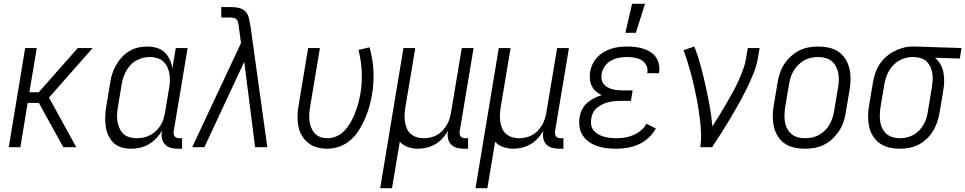

<svg xmlns="http://www.w3.org/2000/svg" viewBox="-20 -772 5063 1007"><path d="M26 0 112 -520H173L134 -288H183L388 -520H466L413 -460L237 -260L380 0H312L184 -232H125L87 0Z M667 8Q640 8 616 0.5Q592 -7 574.5 -24Q557 -41 547 -64.5Q537 -88 534 -113Q531 -138 532 -164.5Q533 -191 538 -218L558 -338Q561 -361 568.5 -384.5Q576 -408 588.5 -430Q601 -452 618.5 -471.5Q636 -491 658 -504Q680 -517 704 -522.5Q728 -528 752 -528Q778 -528 802 -521Q826 -514 843 -498Q860 -482 870 -460.5Q880 -439 884 -414L902 -520H964L891 -83Q890 -76 891 -69Q892 -62 896 -57Q900 -52 906.5 -49.5Q913 -47 921 -47H935V8H912Q893 8 875 3Q857 -2 845 -15Q833 -28 829.5 -46Q826 -64 829 -83L830 -88Q818 -66 800 -47Q782 -28 760.5 -15.5Q739 -3 714.5 2.5Q690 8 667 8ZM698 -47Q716 -47 734 -51Q752 -55 769 -64Q786 -73 799.5 -86.5Q813 -100 823 -116Q833 -132 838 -149.5Q843 -167 846 -185L866 -305Q870 -325 871 -344.5Q872 -364 869 -383Q866 -402 858 -419.5Q850 -437 836.5 -449.5Q823 -462 804.5 -467.5Q786 -473 766 -473Q748 -473 730 -468.5Q712 -464 694.5 -454.5Q677 -445 664 -430.5Q651 -416 641.5 -399Q632 -382 626.5 -364.5Q621 -347 618 -329L598 -209Q595 -189 594 -169.5Q593 -150 596.5 -132Q600 -114 607.5 -97.5Q615 -81 628.5 -69Q642 -57 660 -52Q678 -47 698 -47Z M988 0 1244 -546 1232 -636Q1231 -645 1229 -653.5Q1227 -662 1222 -668.5Q1217 -675 1208.5 -677.5Q1200 -680 1191 -680H1141L1140 -735H1191Q1211 -735 1231 -731Q1251 -727 1265 -714Q1279 -701 1284 -682Q1289 -663 1292 -644L1295 -626L1382 0H1318L1261 -448L1052 0Z M1696 8Q1669 8 1643 1Q1617 -6 1597 -22Q1577 -38 1563.5 -60.5Q1550 -83 1545 -109Q1540 -135 1540.5 -162.5Q1541 -190 1546 -218L1596 -520H1658L1606 -209Q1603 -190 1602 -171Q1601 -152 1603.5 -134.5Q1606 -117 1613 -100.5Q1620 -84 1632 -71.5Q1644 -59 1661 -53Q1678 -47 1697 -47Q1716 -47 1735.5 -53.5Q1755 -60 1771 -72.5Q1787 -85 1799.5 -101.5Q1812 -118 1822 -136Q1832 -154 1839.5 -172.5Q1847 -191 1853 -209.5Q1859 -228 1863.5 -247Q1868 -266 1871 -285Q1880 -343 1877 -400Q1874 -457 1860 -510L1918 -524Q1935 -466 1938.5 -403Q1942 -340 1931 -276Q1926 -244 1917 -212.5Q1908 -181 1894.5 -150Q1881 -119 1863 -90Q1845 -61 1819 -38Q1793 -15 1760.5 -3.5Q1728 8 1696 8Z M1974 215 2096 -520H2158L2106 -209Q2103 -189 2102 -170Q2101 -151 2104 -133Q2107 -115 2114 -98Q2121 -81 2134.5 -69.5Q2148 -58 2165.5 -52.5Q2183 -47 2202 -47Q2220 -47 2238 -51Q2256 -55 2272 -64Q2288 -73 2301 -87Q2314 -101 2323.5 -117Q2333 -133 2338 -150Q2343 -167 2346 -185L2402 -520H2464L2391 -83Q2390 -76 2391 -69Q2392 -62 2396 -57Q2400 -52 2406.5 -49.5Q2413 -47 2421 -47H2435V8H2412Q2393 8 2375 3Q2357 -2 2345 -15Q2333 -28 2329.5 -46Q2326 -64 2329 -83L2330 -87Q2318 -65 2301 -46.5Q2284 -28 2262.5 -15.5Q2241 -3 2217.5 2.5Q2194 8 2171 8Q2144 8 2118.5 -1Q2093 -10 2077 -29L2036 215Z M2474 215 2596 -520H2658L2606 -209Q2603 -189 2602 -170Q2601 -151 2604 -133Q2607 -115 2614 -98Q2621 -81 2634.5 -69.5Q2648 -58 2665.5 -52.5Q2683 -47 2702 -47Q2720 -47 2738 -51Q2756 -55 2772 -64Q2788 -73 2801 -87Q2814 -101 2823.5 -117Q2833 -133 2838 -150Q2843 -167 2846 -185L2902 -520H2964L2891 -83Q2890 -76 2891 -69Q2892 -62 2896 -57Q2900 -52 2906.5 -49.5Q2913 -47 2921 -47H2935V8H2912Q2893 8 2875 3Q2857 -2 2845 -15Q2833 -28 2829.5 -46Q2826 -64 2829 -83L2830 -87Q2818 -65 2801 -46.5Q2784 -28 2762.5 -15.5Q2741 -3 2717.5 2.5Q2694 8 2671 8Q2644 8 2618.5 -1Q2593 -10 2577 -29L2536 215Z M3260 -600 3295 -752H3363L3315 -600ZM3212 8Q3186 8 3160.5 5Q3135 2 3112 -6Q3089 -14 3069.5 -27.5Q3050 -41 3036.5 -61.5Q3023 -82 3019.5 -107Q3016 -132 3020 -158Q3023 -178 3033 -198Q3043 -218 3059.5 -232.5Q3076 -247 3096 -257Q3116 -267 3136 -273Q3119 -281 3105.5 -292.5Q3092 -304 3084 -320.5Q3076 -337 3074 -356Q3072 -375 3075 -395Q3078 -415 3087.5 -435Q3097 -455 3112.5 -471.5Q3128 -488 3147 -499Q3166 -510 3186 -516.5Q3206 -523 3227 -525.5Q3248 -528 3269 -528Q3290 -528 3311.5 -525.5Q3333 -523 3353 -517Q3373 -511 3390.5 -500Q3408 -489 3419.5 -473Q3431 -457 3435.5 -436Q3440 -415 3437 -393L3436 -388H3375V-391Q3379 -411 3370 -429Q3361 -447 3345 -456.5Q3329 -466 3309 -469.5Q3289 -473 3269 -473Q3248 -473 3226.5 -469Q3205 -465 3185.5 -454.5Q3166 -444 3152.5 -425Q3139 -406 3136 -386Q3133 -371 3135 -357.5Q3137 -344 3144.5 -333.5Q3152 -323 3163.5 -316Q3175 -309 3188.5 -305Q3202 -301 3215.5 -299.5Q3229 -298 3243 -298H3298L3289 -243H3234Q3218 -243 3202 -241.5Q3186 -240 3170.5 -236Q3155 -232 3140 -225Q3125 -218 3111.5 -207Q3098 -196 3090.5 -181Q3083 -166 3081 -150Q3078 -133 3080.5 -117Q3083 -101 3093 -88.5Q3103 -76 3117 -68Q3131 -60 3146.5 -55.5Q3162 -51 3178.5 -49Q3195 -47 3212 -47Q3233 -47 3256 -50.5Q3279 -54 3300.5 -63Q3322 -72 3340.5 -87Q3359 -102 3370 -123L3420 -98Q3405 -71 3381 -49Q3357 -27 3329 -14.5Q3301 -2 3271 3Q3241 8 3212 8Z M3653 0Q3658 -34 3657 -67Q3656 -100 3652.5 -132.5Q3649 -165 3644 -197.5Q3639 -230 3632.5 -261.5Q3626 -293 3619 -324.5Q3612 -356 3603.5 -387Q3595 -418 3585.5 -448.5Q3576 -479 3565 -509L3622 -528Q3641 -478 3655 -426.5Q3669 -375 3680.5 -322.5Q3692 -270 3702 -216.5Q3712 -163 3716 -109Q3734 -137 3752 -166Q3770 -195 3787 -224.5Q3804 -254 3820.5 -283.5Q3837 -313 3851 -343.5Q3865 -374 3876.5 -405Q3888 -436 3893 -468L3902 -520H3964L3955 -468Q3948 -426 3931.5 -385.5Q3915 -345 3895.5 -305.5Q3876 -266 3854.5 -227.5Q3833 -189 3810 -150.5Q3787 -112 3763 -74.5Q3739 -37 3715 0Z M4202 8Q4173 8 4145.5 2Q4118 -4 4096 -19Q4074 -34 4060 -56.5Q4046 -79 4039.5 -105.5Q4033 -132 4033 -160.5Q4033 -189 4038 -218L4058 -338Q4062 -363 4070 -387.5Q4078 -412 4092.5 -434.5Q4107 -457 4127.5 -476Q4148 -495 4172 -507Q4196 -519 4221 -523.5Q4246 -528 4271 -528Q4300 -528 4327.5 -522Q4355 -516 4377 -501Q4399 -486 4413.5 -463.5Q4428 -441 4434.5 -414.5Q4441 -388 4441 -359.5Q4441 -331 4436 -302L4416 -182Q4412 -157 4404 -132.5Q4396 -108 4381 -85.5Q4366 -63 4346 -44Q4326 -25 4302 -13Q4278 -1 4252.5 3.5Q4227 8 4202 8ZM4202 -47Q4220 -47 4239.5 -51Q4259 -55 4276 -64.5Q4293 -74 4307.5 -88.5Q4322 -103 4331.5 -120Q4341 -137 4346.5 -155Q4352 -173 4355 -191L4375 -311Q4379 -331 4379.5 -350.5Q4380 -370 4376.5 -388.5Q4373 -407 4364.5 -423.5Q4356 -440 4341.5 -451.5Q4327 -463 4309 -468Q4291 -473 4271 -473Q4253 -473 4234 -469Q4215 -465 4198 -455.5Q4181 -446 4166.5 -431.5Q4152 -417 4142 -400Q4132 -383 4126.5 -365Q4121 -347 4118 -329L4098 -209Q4095 -189 4094.5 -169.5Q4094 -150 4097 -131.5Q4100 -113 4109 -96.5Q4118 -80 4132 -68.5Q4146 -57 4164 -52Q4182 -47 4202 -47Z M4701 8Q4672 8 4645 2Q4618 -4 4596 -19Q4574 -34 4559.5 -56.5Q4545 -79 4539 -105.5Q4533 -132 4533 -160.5Q4533 -189 4538 -218L4558 -338Q4562 -362 4570 -386.5Q4578 -411 4592 -433Q4606 -455 4626 -473Q4646 -491 4669.5 -503Q4693 -515 4717.5 -521.5Q4742 -528 4767 -528H4781L5023 -520L5014 -465L4884 -469Q4901 -455 4912 -436Q4923 -417 4927.5 -395Q4932 -373 4932 -349.5Q4932 -326 4928 -302L4908 -182Q4904 -158 4896 -133.5Q4888 -109 4874.5 -86.5Q4861 -64 4841.5 -45Q4822 -26 4799 -14Q4776 -2 4750.5 3Q4725 8 4701 8ZM4701 -47Q4719 -47 4737.5 -51.5Q4756 -56 4772.5 -65.5Q4789 -75 4802.5 -89.5Q4816 -104 4825.5 -121Q4835 -138 4840 -156Q4845 -174 4847 -191L4867 -311Q4870 -330 4871.5 -348Q4873 -366 4870.5 -383.5Q4868 -401 4861.5 -417Q4855 -433 4844 -445.5Q4833 -458 4816.5 -464.5Q4800 -471 4782 -472L4772 -473H4763Q4745 -473 4727 -467.5Q4709 -462 4693 -452.5Q4677 -443 4663.5 -428.5Q4650 -414 4641 -397.5Q4632 -381 4626.5 -363.5Q4621 -346 4618 -329L4598 -209Q4595 -189 4594.5 -169.5Q4594 -150 4597 -131.5Q4600 -113 4608.5 -96.5Q4617 -80 4631 -68.5Q4645 -57 4663 -52Q4681 -47 4701 -47Z"/></svg>

Font: Iosevka SS18 Light
Style: Italic
Weight: 300
Italic angle: -9°
Monospace: yes
Designer: Belleve Invis
Foundry: Belleve Invis
Version: Version 25.1.1; ttfautohint (v1.8.4)